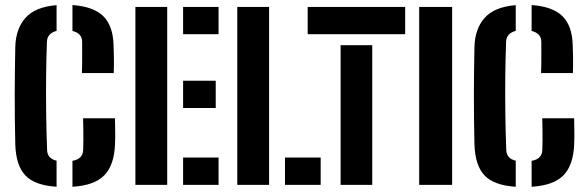

<svg xmlns="http://www.w3.org/2000/svg" viewBox="-20 -723 2298 751"><path d="M201.3 7.5Q115.7 2.1 78.9 -37.2Q42.1 -76.5 39.8 -159Q38.7 -205 38.1 -254.3Q37.6 -303.6 37.6 -353.3Q37.6 -403.1 38.3 -450.2Q39.1 -497.3 39.8 -538.5Q41.2 -609.4 79.3 -652.7Q117.3 -696 201.3 -702.9V-602.2Q183.1 -597.5 173.6 -586.8Q164.1 -576.1 163.6 -560.1Q161.2 -499 160.4 -425.7Q159.7 -352.4 160.6 -277.1Q161.6 -201.9 164.3 -135.6Q164.9 -119.5 173.9 -109.1Q183 -98.7 201.3 -94.4ZM263.4 7.5V-93.9Q284.4 -97.7 294.6 -108.4Q304.8 -119.2 305.3 -136.4Q306.6 -179.7 306 -207.3Q305.3 -234.9 305 -260.3H429.7Q430 -240.6 430.5 -213.4Q431 -186.3 429.9 -159.1Q426.7 -76.9 388 -37.3Q349.2 2.4 263.4 7.5ZM300.4 -437.3Q300.9 -453.1 301.2 -469.1Q301.4 -485.2 301.4 -506.6Q301.4 -527.9 301.3 -560.1Q301.1 -576.6 291.4 -587.1Q281.7 -597.6 263.4 -601.9V-703.2Q344.8 -697.6 383.3 -660.4Q421.7 -623.1 424.1 -548.2Q425 -523.6 425.4 -504.3Q425.9 -485 425.6 -468.8Q425.4 -452.6 424.9 -437.3Z M509.6 0V-696H634V0ZM696.2 0V-106.8H834.9V0ZM696.2 -300.6V-407.3H823.8V-300.6ZM696.2 -589.3V-696H834.9V-589.3Z M908.1 0V-696H1032.5V0ZM1094.7 0V-106.8H1234.3V0Z M1312.3 0V-546.2H1436V0ZM1183.5 -589.3V-696H1564.8V-589.3Z M1619.6 0V-696H1748.5V0Z M1997.3 7.5Q1911.7 2.1 1874.9 -37.2Q1838.1 -76.5 1835.8 -159Q1834.7 -205 1834.1 -254.3Q1833.6 -303.6 1833.6 -353.3Q1833.6 -403.1 1834.3 -450.2Q1835.1 -497.3 1835.8 -538.5Q1837.2 -609.4 1875.3 -652.7Q1913.3 -696 1997.3 -702.9V-602.2Q1979.1 -597.5 1969.6 -586.8Q1960.1 -576.1 1959.6 -560.1Q1957.2 -499 1956.4 -425.7Q1955.7 -352.4 1956.6 -277.1Q1957.6 -201.9 1960.3 -135.6Q1960.9 -119.5 1969.9 -109.1Q1979 -98.7 1997.3 -94.4ZM2059.4 7.5V-93.9Q2080.4 -97.7 2090.6 -108.4Q2100.8 -119.2 2101.3 -136.4Q2102.6 -179.7 2102 -207.3Q2101.3 -234.9 2101 -260.3H2225.7Q2226 -240.6 2226.5 -213.4Q2227 -186.3 2225.9 -159.1Q2222.7 -76.9 2184 -37.3Q2145.2 2.4 2059.4 7.5ZM2096.4 -437.3Q2096.9 -453.1 2097.2 -469.1Q2097.4 -485.2 2097.4 -506.6Q2097.4 -527.9 2097.3 -560.1Q2097.1 -576.6 2087.4 -587.1Q2077.7 -597.6 2059.4 -601.9V-703.2Q2140.8 -697.6 2179.3 -660.4Q2217.7 -623.1 2220.1 -548.2Q2221 -523.6 2221.4 -504.3Q2221.9 -485 2221.6 -468.8Q2221.4 -452.6 2220.9 -437.3Z"/></svg>

Font: Big Shoulders Stencil Text SC Thin
Style: Regular
Weight: 100
Designer: Patric King
Foundry: XO Type Co
Version: Version 2.001